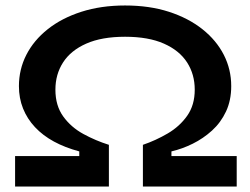

<svg xmlns="http://www.w3.org/2000/svg" viewBox="-20 -680 912 700"><path d="M35 0V-111H269V-128Q217 -142 176.5 -164Q136 -186 107.5 -216.5Q79 -247 64 -284.5Q49 -322 49 -366Q49 -427 76 -480Q103 -533 154 -573.5Q205 -614 276.5 -637Q348 -660 436 -660Q525 -660 596 -637Q667 -614 718 -573.5Q769 -533 796 -480Q823 -427 823 -366Q823 -314 804 -273.5Q785 -233 753 -204Q721 -175 682.5 -156Q644 -137 605 -128V-111H843V0H501V-152Q548 -168 591.5 -193.5Q635 -219 662.5 -258Q690 -297 690 -353Q690 -409 662 -452.5Q634 -496 577.5 -521Q521 -546 436 -546Q351 -546 294.5 -521Q238 -496 210 -452.5Q182 -409 182 -353Q182 -295 210.5 -255.5Q239 -216 284 -191.5Q329 -167 377 -152V0Z"/></svg>

Font: Syne
Style: Bold
Weight: 700
Designer: Lucas Descroix
Foundry: Bonjour Monde
Version: Version 2.200